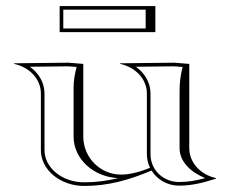

<svg xmlns="http://www.w3.org/2000/svg" viewBox="-20 -609 770 634"><path d="M493 -503V-589H177V-503ZM461 -515H189V-577H461ZM255 -398 205 -402 27 -400V-398C77.9 -386.8 115 -347.8 115 -300V-113C115 -47.9 179.1 5 258 5C338.4 5 406.5 -14.9 480.5 -45.8C499.1 -16 532.7 4 571 4C614.6 4 651.1 -5.7 693 -19V-21C642 -32.2 605 -71.8 605 -120V-398L555 -402L377 -400V-398C427.9 -386.8 465 -347.8 465 -300V-100C465 -83.8 468.8 -68.5 475.5 -54.8C444.9 -42.6 411.1 -32.5 379.9 -32.5C311 -32.5 255 -88.7 255 -158ZM571 -8C521.5 -8 477 -45.5 477 -100V-300C477 -336.8 457 -368.7 428.6 -388.6L554.6 -390L583 -387.9C576.3 -361.1 573 -337.7 573 -310V-120C573 -75.4 609.4 -40.3 657.5 -20.9C627.7 -12.7 601.8 -8 571 -8ZM370.2 -20.8C334.2 -12 297.5 -7 258 -7C183.7 -7 127 -56.4 127 -113V-300C127 -336.8 107 -368.7 78.6 -388.6L204.6 -390L233 -387.9C227.1 -364.4 223 -344.1 223 -320V-158C223 -84.5 288 -24.8 370.2 -20.8Z"/></svg>

Font: Sortefax
Style: Medium
Weight: 500
Designer: gluk
Foundry: gluk
Version: Version 0.261